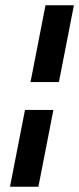

<svg xmlns="http://www.w3.org/2000/svg" viewBox="-20 -640 301 730"><path d="M18 70H126L183 -222H75ZM96 -328H204L261 -620H153Z"/></svg>

Font: Charger Eco
Style: Obl
Weight: 1000
Designer: Jasper
Foundry: Cannot Into Space Fonts
Version: Version 1.1